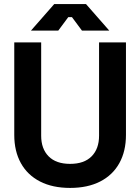

<svg xmlns="http://www.w3.org/2000/svg" viewBox="-20 -908 688 942"><path d="M50 -246V-700H182V-242Q182 -178 218.5 -141Q255 -104 324 -104Q393 -104 429.5 -141Q466 -178 466 -242V-700H598V-246Q598 -166 565.5 -107.5Q533 -49 471.5 -17.5Q410 14 324 14Q238 14 176.5 -17.5Q115 -49 82.5 -107.5Q50 -166 50 -246ZM132 -758 246 -888H402L516 -758H382L333 -824H315L266 -758Z"/></svg>

Font: Space Grotesk Frontify
Style: Bold
Weight: 700
Designer: Florian Karsten
Version: Version 2.000